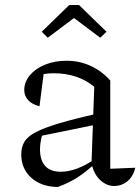

<svg xmlns="http://www.w3.org/2000/svg" viewBox="-20 -738 561 768"><path d="M437 6Q407 6 381.5 -17Q356 -40 346 -84L357 -391Q291 -445 195 -445Q176 -445 156.5 -442Q137 -439 119 -434L156 -454L138 -313Q109 -320 93 -337Q77 -354 77 -378Q77 -410 99.5 -437Q122 -464 160.5 -479.5Q199 -495 246 -495Q298 -495 342.5 -474.5Q387 -454 421 -416V-63L521 -67Q516 -44 503.5 -27.5Q491 -11 473.5 -2.5Q456 6 437 6ZM211 10Q145 9 105 -27Q65 -63 65 -121Q65 -149 77.5 -170.5Q90 -192 123.5 -209.5Q157 -227 217.5 -245Q278 -263 372 -284V-241L127 -191L151 -204Q145 -188 142.5 -171Q140 -154 140 -140Q140 -98 160.5 -74.5Q181 -51 223 -51Q254 -51 289 -64Q324 -77 363 -104V-87Q330 -55 294 -31Q258 -7 211 10ZM296 -718 406 -611 381 -587 276 -666 171 -587 147 -611 257 -718Z"/></svg>

Font: Piazzolla Thin Light
Style: Regular
Weight: 300
Version: Version 2.005